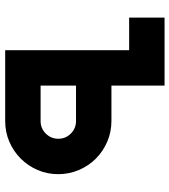

<svg xmlns="http://www.w3.org/2000/svg" viewBox="24 -694 670 759"><g transform="rotate(90 359.5 -315.0)"><path d="M669 -210Q669 -166 652.5 -128Q636 -90 607.5 -61.5Q579 -33 541 -16.5Q503 0 459 0H179V-490H50V-630H319V-420H459Q502 -420 540.5 -403.5Q579 -387 607.5 -358.5Q636 -330 652.5 -291.5Q669 -253 669 -210ZM529 -210Q529 -239 508.5 -259.5Q488 -280 459 -280H319V-140H459Q488 -140 508.5 -160.5Q529 -181 529 -210Z"/></g></svg>

Font: CAT North
Style: Regular
Weight: 400
Designer: Peter Wiegel
Foundry: Peter Wiegel
Version: Version 1.000